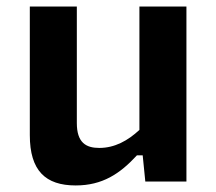

<svg xmlns="http://www.w3.org/2000/svg" viewBox="-20 -554 660 586"><path d="M71 -534V-141.5C71 -33 119 12 211 12C292.5 12 346 -23.5 398 -80H415.5L423.5 0H549V-534H405.5V-157.5C370 -124.5 330 -102.5 283 -102.5C242.5 -102.5 214.5 -118.5 214.5 -178.5V-534Z"/></svg>

Font: Monaspace Neon
Style: Bold
Weight: 700
Designer: Riley Cran & the Lettermatic Team
Foundry: Lettermatic
Version: Version 1.200 (Monaspace Neon)